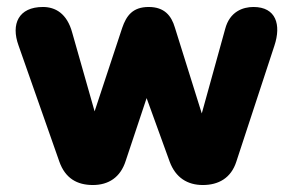

<svg xmlns="http://www.w3.org/2000/svg" viewBox="-20 -521 838 550"><path d="M246 9C291 9 325 -13 340 -60L400 -240L466 -58C483 -12 517 9 561 9C606 9 642 -11 657 -58L766 -390C786 -450 771 -501 706 -501C676 -501 638 -488 625 -438L558 -196L481 -442C471 -476 451 -501 406 -501C360 -501 342 -476 330 -441L251 -202L187 -427C172 -483 138 -501 103 -501C33 -501 11 -452 33 -391L150 -58C167 -10 201 9 246 9Z"/></svg>

Font: SN Pro Heavy
Style: Regular
Weight: 800
Designer: Tobias Whetton
Foundry: Supernotes
Version: Version 1.001;Glyphs 3.2 (3249)